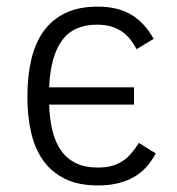

<svg xmlns="http://www.w3.org/2000/svg" viewBox="-20 -547 536 582"><path d="M452.1 -82Q439.9 -59.1 423.8 -41Q407.7 -22.9 386.2 -10.5Q364.7 2 337.6 8.5Q310.5 15.1 276.9 15.1Q216.8 15.1 176 -5.4Q135.3 -25.9 110.1 -61.8Q85 -97.7 74 -147Q63 -196.3 63 -253.9Q63 -316.4 75 -366.9Q86.9 -417.5 112.5 -452.9Q138.2 -488.3 178.5 -507.6Q218.8 -526.9 275.9 -526.9Q336.4 -526.9 377.2 -502.9Q418 -479 445.8 -429.2L394 -397.9Q383.8 -417 372.1 -430.9Q360.4 -444.8 345.9 -453.9Q331.5 -462.9 314 -467.5Q296.4 -472.2 273.9 -472.2Q203.1 -472.2 168.2 -424.8Q133.3 -377.4 128.9 -282.2H386.2V-230H128.9Q130.4 -186.5 138.9 -151.1Q147.5 -115.7 165 -90.8Q182.6 -65.9 210 -52.5Q237.3 -39.1 276.9 -39.1Q300.8 -39.1 319.1 -44.2Q337.4 -49.3 352.1 -59.1Q366.7 -68.8 378.4 -82.8Q390.1 -96.7 400.9 -113.8Z"/></svg>

Font: Clear Sans Light
Style: Regular
Weight: 300
Foundry: Intel Corporation
Version: Version 1.00